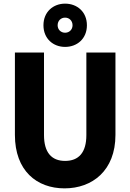

<svg xmlns="http://www.w3.org/2000/svg" viewBox="-20 -1029 716 1056"><path d="M62 -740V-287C62 -90 182 7 335 7C487 7 615 -90 615 -287V-740H455V-286C455 -190 413 -144 338 -144C264 -144 222 -190 222 -286V-740ZM219 -890C219 -816 273 -771 338 -771C404 -771 458 -816 458 -890C458 -964 404 -1009 338 -1009C273 -1009 219 -964 219 -890ZM297 -890C297 -915 315 -932 338 -932C361 -932 379 -915 379 -890C379 -866 361 -849 338 -849C315 -849 297 -866 297 -890Z"/></svg>

Font: Malmofest
Style: Bold
Weight: 700
Designer: Jonny Pinhorn (Poppins), Kolossal
Version: Version 1.004;Glyphs 3.1.2 (3151)